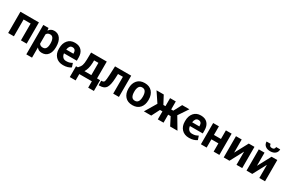

<svg xmlns="http://www.w3.org/2000/svg" viewBox="167 -2344 6159 4134"><g transform="rotate(30 3247.0 -277.5)"><path d="M513.7 0H371.1V-418H196.3V0H53.7V-528.3H513.7Z M1098.6 -249.5Q1098.6 -130.4 1045.4 -60.3Q992.2 9.8 893.1 9.8Q850.6 9.8 819.3 -4.9Q788.1 -19.5 765.6 -48.8L764.2 -48.3V203.1H622.1V-528.3H752.9L759.8 -466.8Q783.7 -502 815.9 -520Q848.1 -538.1 892.1 -538.1Q992.2 -538.1 1045.4 -462.6Q1098.6 -387.2 1098.6 -259.8ZM956.1 -259.8Q956.1 -335.9 931.6 -381.6Q907.2 -427.2 855 -427.2Q821.8 -427.2 799.8 -414.3Q777.8 -401.4 764.2 -376.5V-145.5Q777.8 -122.6 800 -111.1Q822.3 -99.6 856 -99.6Q908.7 -99.6 932.4 -139.4Q956.1 -179.2 956.1 -249.5Z M1420.4 9.8Q1303.7 9.8 1236.6 -62Q1169.4 -133.8 1169.4 -249V-268.6Q1169.4 -388.7 1233.2 -463.6Q1296.9 -538.6 1407.7 -538.1Q1517.1 -538.1 1575 -474.6Q1632.8 -411.1 1632.8 -299.3V-221.7H1313.5Q1319.8 -166 1350.6 -132.8Q1381.3 -99.6 1435.5 -99.6Q1483.9 -99.6 1514.4 -108.9Q1544.9 -118.2 1582.5 -138.7L1613.8 -44.4Q1582 -20.5 1532.7 -5.4Q1483.4 9.8 1420.4 9.8ZM1407.7 -428.2Q1367.2 -428.2 1344.5 -398.2Q1321.8 -368.2 1314.9 -315.9H1493.2V-328.6Q1493.2 -375 1472.4 -401.6Q1451.7 -428.2 1407.7 -428.2Z M1723.1 -110.4Q1772.9 -161.6 1789.3 -209.5Q1805.7 -257.3 1808.1 -350.1L1810.5 -528.3H2200.2V-109.4H2276.4V158.2H2134.3V0H1822.3V158.2H1677.2V-110.4ZM1950.2 -350.1Q1946.8 -270 1930.7 -211.9Q1914.6 -153.8 1886.2 -109.9H2058.1V-414.6H1951.2Z M2807.6 -528.3V0H2665V-418H2543.5L2538.6 -303.2Q2531.2 -140.6 2487.1 -70.3Q2442.9 0 2326.7 0H2304.2L2302.2 -112.3L2317.4 -112.8Q2366.2 -112.8 2378.2 -148.7Q2390.1 -184.6 2396 -303.2L2405.8 -528.3Z M2894.5 -269Q2894.5 -389.6 2959.5 -463.9Q3024.4 -538.1 3143.1 -538.1Q3262.7 -538.1 3327.9 -463.9Q3393.1 -389.6 3393.1 -269V-258.8Q3393.1 -137.2 3328.1 -63.7Q3263.2 9.8 3144 9.8Q3024.4 9.8 2959.5 -63.7Q2894.5 -137.2 2894.5 -258.8ZM3036.6 -258.8Q3036.6 -185.1 3061.5 -142.3Q3086.4 -99.6 3144 -99.6Q3200.2 -99.6 3225.3 -142.6Q3250.5 -185.5 3250.5 -258.8V-269Q3250.5 -340.8 3225.1 -384.5Q3199.7 -428.2 3143.1 -428.2Q3086.9 -428.2 3061.8 -384.3Q3036.6 -340.3 3036.6 -269Z M3978.5 -199.2H3916.5V0H3774.4V-199.2H3712.9L3610.8 0H3428.2L3599.1 -286.6L3437 -528.3H3616.7L3722.7 -329.1H3774.4V-528.3H3916.5V-329.1H3968.8L4075.2 -528.3H4254.9L4092.8 -286.6L4263.2 0H4080.6Z M4551.3 9.8Q4434.6 9.8 4367.4 -62Q4300.3 -133.8 4300.3 -249V-268.6Q4300.3 -388.7 4364 -463.6Q4427.7 -538.6 4538.6 -538.1Q4647.9 -538.1 4705.8 -474.6Q4763.7 -411.1 4763.7 -299.3V-221.7H4444.3Q4450.7 -166 4481.4 -132.8Q4512.2 -99.6 4566.4 -99.6Q4614.7 -99.6 4645.3 -108.9Q4675.8 -118.2 4713.4 -138.7L4744.6 -44.4Q4712.9 -20.5 4663.6 -5.4Q4614.3 9.8 4551.3 9.8ZM4538.6 -428.2Q4498 -428.2 4475.3 -398.2Q4452.6 -368.2 4445.8 -315.9H4624V-328.6Q4624 -375 4603.3 -401.6Q4582.5 -428.2 4538.6 -428.2Z M5304.7 0H5162.1V-205.1H4988.3V0H4845.7V-528.3H4988.3V-314.5H5162.1V-528.3H5304.7Z M5730.5 -528.3H5872.6V0H5730.5V-325.2L5729 -325.7L5555.2 0H5412.6V-528.3H5555.2V-204.1L5556.6 -203.6Z M6297.9 -528.3H6439.9V0H6297.9V-325.2L6296.4 -325.7L6122.6 0H5980V-528.3H6122.6V-204.1L6124 -203.6ZM6379.9 -758.3Q6379.9 -692.9 6334.5 -653.8Q6289.1 -614.7 6210.4 -614.7Q6130.9 -614.7 6085.7 -653.8Q6040.5 -692.9 6040.5 -758.3H6141.6Q6141.6 -729 6158 -710.9Q6174.3 -692.9 6210.4 -692.9Q6245.6 -692.9 6262 -710.9Q6278.3 -729 6278.3 -758.3Z"/></g></svg>

Font: Roboto Web
Style: Bold
Weight: 700
Designer: Google
Version: Version 1.200310; 2013